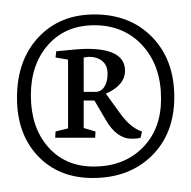

<svg xmlns="http://www.w3.org/2000/svg" viewBox="-20 -659 269 270"><path d="M225.1 -522.5Q225.1 -471.2 193.4 -439.9Q161.6 -408.7 110.4 -408.7Q62.5 -408.7 33.2 -439.7Q3.9 -470.7 3.9 -521.5Q3.9 -574.2 33.9 -606.4Q64 -638.7 112.8 -638.7Q163.1 -638.7 194.1 -606.7Q225.1 -574.7 225.1 -522.5ZM112.8 -623.5Q72.3 -623.5 47.9 -596.2Q23.4 -568.8 23.4 -524.9Q23.4 -480 47.6 -452.4Q71.8 -424.8 111.8 -424.8Q153.8 -424.8 180.2 -450.9Q206.5 -477.1 206.5 -520Q206.5 -566.4 180.4 -595Q154.3 -623.5 112.8 -623.5ZM114.3 -529.8Q122.1 -529.8 126.7 -536.9Q131.3 -543.9 131.3 -555.4Q131.3 -566.9 124 -573Q116.7 -579.1 105 -579.1L97.7 -578.1V-529.8ZM155.8 -559.6Q155.8 -539.1 128.9 -527.3L147.9 -501Q161.6 -481.4 176.8 -475.1L179.7 -474.1L177.7 -465.3Q172.9 -463.9 165.5 -463.9Q144 -463.9 128.9 -490.2L112.8 -517.6H97.7V-479L114.3 -474.1L113.8 -465.3H57.6L58.1 -474.1L75.7 -478.5V-575.2L58.1 -578.1L59.1 -586.9Q91.3 -590.3 102.5 -590.3Q155.8 -590.3 155.8 -559.6Z"/></svg>

Font: Neuton
Style: Regular
Weight: 400
Designer: Brian M Zick
Version: Version 1.3